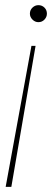

<svg xmlns="http://www.w3.org/2000/svg" viewBox="-20 -558 207 745"><path d="M118 -380 24 167H2L102 -380ZM129 -538Q143 -538 152.5 -528.5Q162 -519 162 -505Q162 -492 152.5 -482Q143 -472 129 -472Q116 -472 106 -482Q96 -492 96 -505Q96 -519 106 -528.5Q116 -538 129 -538Z"/></svg>

Font: DM Sans 9pt Thin
Style: Italic
Weight: 250
Italic angle: -10°
Version: Version 4.004;gftools[0.9.30]